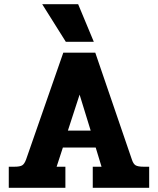

<svg xmlns="http://www.w3.org/2000/svg" viewBox="-20 -899 756 919"><path d="M182 -879H354L429 -699H295ZM22 -101H49Q75 -101 86 -107.5Q97 -114 105 -136L283 -647H436L611 -136Q618 -114 629.5 -107.5Q641 -101 668 -101H694V0H424V-101H466L438 -193H281L251 -101H293V0H22ZM414 -274 361 -446 305 -274Z"/></svg>

Font: Pridi SemiBold
Style: Regular
Weight: 600
Designer: Katatrad Team
Foundry: CadsonDemak
Version: Version 1.001